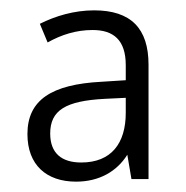

<svg xmlns="http://www.w3.org/2000/svg" viewBox="-20 -742 359 371"><path d="M162 -722C123 -722 87 -711 57 -696L72 -660C99 -675 127 -684 159 -684C199 -684 223 -665 223 -616V-587L176 -584C80 -579 33 -549 33 -483C33 -423 70 -391 127 -391C172 -391 206 -411 226 -443L234 -396H267V-617C267 -687 233 -722 162 -722ZM182 -551 223 -553V-524C223 -465 195 -428 137 -428C99 -428 77 -446 77 -484C77 -529 107 -547 182 -551Z"/></svg>

Font: Noto Sans Gujarati SemiCondensed Light
Style: Regular
Weight: 300
Width: 4
Designer: Jelle Bosma - Monotype Design Team, Universal Thirst
Foundry: Monotype Imaging Inc.
Version: Version 2.106